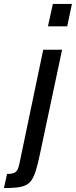

<svg xmlns="http://www.w3.org/2000/svg" viewBox="-119 -763 386 977"><path d="M125 -629 150 -743H247L223 -629ZM-99 194 -83 122Q-59 122 -47 116.5Q-35 111 -29.5 99.5Q-24 88 -20 69L101 -510H197L84 22Q74 70 64.5 101.5Q55 133 43 151.5Q31 170 12.5 179Q-6 188 -33 191Q-60 194 -99 194Z"/></svg>

Font: Saira ExtraCondensed SemiBold
Style: Italic
Weight: 600
Width: 2
Italic angle: -12°
Designer: Hector Gatti with collaboration of the Omnibus-Type team
Foundry: Omnibus-Type
Version: Version 1.101